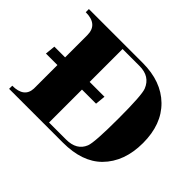

<svg xmlns="http://www.w3.org/2000/svg" viewBox="-130 -823 1037 1037"><g transform="rotate(45 388.5 -304.5)"><path d="M440.2 -23.9Q521.5 -23.9 546.4 -85.9Q560.5 -121.1 560.5 -304.7Q560.5 -483.2 546.4 -518.6Q519.8 -585.4 440.2 -585.4H310.5V-334H423.8L418 -275.4H310.5V-23.9ZM440.2 -609.4Q582.3 -609.4 665.2 -528.1Q748 -446.8 748 -304.7Q748 -161.6 664.8 -77.6Q587.2 0 440.2 0H29.3V-23.9Q119.6 -23.9 123 -95.5V-275.4H35.2L41 -334H123V-503.4Q123 -585.4 29.3 -585.4V-609.4Z"/></g></svg>

Font: itsadzoke
Style: Regular
Weight: 700
Width: 7
Version: Version 0.45